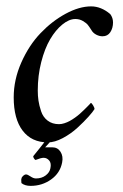

<svg xmlns="http://www.w3.org/2000/svg" viewBox="-20 -445 391 608"><path d="M123 21.5H145.5Q162.6 21.5 171.6 35.6Q180.7 49.8 176.8 69.3Q170.4 103 141.8 123.3Q113.3 143.6 77.1 143.6Q58.6 143.6 47.9 134.8Q47.9 134.3 47.4 128.2Q46.9 122.1 47.9 121.1Q48.3 116.2 53.2 111.8Q58.1 107.4 62.5 107.4Q67.4 107.4 76.7 113.8Q85.9 120.1 93.8 120.1Q111.8 120.1 124.5 110.6Q137.2 101.1 139.6 87.9Q143.1 71.8 135.7 63.2Q128.4 54.7 118.2 54.7Q109.9 54.7 92.8 61.5Q90.8 61.5 87.4 56.4Q84 51.3 85.9 48.8Q91.3 42 105.7 24.2Q120.1 6.3 125 -1H143.6ZM268.6 -424.8Q300.3 -424.8 329.1 -400.4Q337.9 -388.7 337.9 -374Q337.9 -356 329.3 -343Q320.8 -330.1 304.7 -330.1Q294.4 -330.1 284.4 -335.4Q274.4 -340.8 269.5 -349.6Q262.7 -360.4 258.1 -366.2Q253.4 -372.1 242.7 -378.4Q231.9 -384.8 218.8 -384.8Q198.7 -384.8 177.5 -367.4Q156.2 -350.1 138.9 -320.8Q121.6 -291.5 110.6 -248.5Q99.6 -205.6 99.6 -158.2Q99.6 -141.6 101.8 -126.5Q104 -111.3 110.1 -92.8Q116.2 -74.2 130.9 -63Q145.5 -51.8 167 -51.8Q174.8 -51.8 183.8 -54.7Q192.9 -57.6 200.9 -62Q209 -66.4 217.5 -72.5Q226.1 -78.6 232.7 -84.5Q239.3 -90.3 245.8 -96.7Q252.4 -103 256.6 -107.4Q260.7 -111.8 264.2 -115.2L267.6 -119.1Q270 -119.1 274.7 -111.6Q279.3 -104 279.3 -99.6Q274.4 -91.3 260 -75.2Q245.6 -59.1 225.1 -40.3Q204.6 -21.5 179 -7.8Q153.3 5.9 131.8 5.9Q80.1 5.9 51.8 -31.2Q23.4 -68.4 23.4 -136.7Q23.4 -192.9 47.6 -247.3Q71.8 -301.8 108.2 -339.8Q144.5 -377.9 187.7 -401.4Q231 -424.8 268.6 -424.8Z"/></svg>

Font: Crimson
Style: Italic
Weight: 400
Italic angle: -11°
Version: Version 0.8